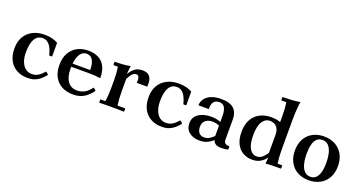

<svg xmlns="http://www.w3.org/2000/svg" viewBox="-41 -1339 3717 1980"><g transform="rotate(20 1818.0 -349.5)"><path d="M274 15Q205 15 152.5 -13.5Q100 -42 71.5 -96Q43 -150 43 -227Q43 -302 74 -355Q105 -408 160.5 -436.5Q216 -465 290 -465Q338 -465 374 -455.5Q410 -446 437 -430V-280Q421 -277 405 -280Q387 -353 357.5 -389Q328 -425 284 -425Q243 -425 217.5 -401Q192 -377 180 -332.5Q168 -288 168 -227Q168 -170 184.5 -127Q201 -84 230.5 -61Q260 -38 298 -38Q324 -38 345 -45Q366 -52 387 -68.5Q408 -85 432 -113Q441 -108 448 -101.5Q455 -95 462 -87Q434 -52 406 -29.5Q378 -7 346.5 4Q315 15 274 15Z M772 15Q703 15 650 -12Q597 -39 567 -93Q537 -147 537 -225Q537 -302 567 -355.5Q597 -409 649.5 -437Q702 -465 770 -465Q831 -465 878.5 -442Q926 -419 953 -369Q980 -319 980 -239Q950 -244 919 -246Q888 -248 845 -248H637V-283H854Q854 -352 831.5 -390.5Q809 -429 765 -429Q728 -429 704.5 -403.5Q681 -378 669.5 -333Q658 -288 658 -227Q658 -137 694 -87.5Q730 -38 797 -38Q839 -38 876 -57Q913 -76 949 -125Q959 -120 965.5 -114Q972 -108 979 -100Q936 -41 887.5 -13Q839 15 772 15Z M1057 2Q1053 -17 1057 -35H1111Q1116 -71 1118.5 -107.5Q1121 -144 1121 -185V-265Q1121 -346 1111 -413H1062Q1058 -432 1062 -450Q1108 -450 1148.5 -453Q1189 -456 1234 -464Q1229 -449 1227 -425Q1225 -401 1224 -373L1234 -323V-185Q1234 -144 1236.5 -107.5Q1239 -71 1244 -35H1328Q1332 -17 1328 2Q1273 0 1239.5 0Q1206 0 1178 0Q1150 0 1120 0Q1090 0 1057 2ZM1350 -323Q1354 -362 1346.5 -383.5Q1339 -405 1316 -405Q1294 -405 1274.5 -385.5Q1255 -366 1234 -323L1224 -373Q1248 -417 1281 -441Q1314 -465 1363 -465Q1406 -465 1429.5 -447.5Q1453 -430 1461 -398Q1469 -366 1465 -323Z M1746 15Q1677 15 1624.5 -13.5Q1572 -42 1543.5 -96Q1515 -150 1515 -227Q1515 -302 1546 -355Q1577 -408 1632.5 -436.5Q1688 -465 1762 -465Q1810 -465 1846 -455.5Q1882 -446 1909 -430V-280Q1893 -277 1877 -280Q1859 -353 1829.5 -389Q1800 -425 1756 -425Q1715 -425 1689.5 -401Q1664 -377 1652 -332.5Q1640 -288 1640 -227Q1640 -170 1656.5 -127Q1673 -84 1702.5 -61Q1732 -38 1770 -38Q1796 -38 1817 -45Q1838 -52 1859 -68.5Q1880 -85 1904 -113Q1913 -108 1920 -101.5Q1927 -95 1934 -87Q1906 -52 1878 -29.5Q1850 -7 1818.5 4Q1787 15 1746 15Z M2158 15Q2090 15 2046 -20Q2002 -55 2002 -118Q2002 -165 2027 -195.5Q2052 -226 2095.5 -242Q2139 -258 2192 -258Q2228 -258 2253 -252.5Q2278 -247 2298 -239V-198Q2262 -215 2220 -215Q2177 -215 2147 -191.5Q2117 -168 2117 -120Q2117 -79 2137 -55.5Q2157 -32 2192 -32Q2225 -32 2251 -47.5Q2277 -63 2298 -85L2306 -43Q2280 -18 2245 -1.5Q2210 15 2158 15ZM2410 -307V-90Q2410 -57 2425 -46Q2440 -35 2471 -35Q2474 -17 2471 2Q2452 6 2432.5 8Q2413 10 2397 10Q2356 10 2334.5 -4Q2313 -18 2306 -43L2298 -85V-306Q2298 -362 2280 -395Q2262 -428 2219 -428Q2178 -428 2157.5 -400Q2137 -372 2142 -323H2027Q2027 -362 2049.5 -394Q2072 -426 2116.5 -445.5Q2161 -465 2227 -465Q2323 -465 2366.5 -424.5Q2410 -384 2410 -307Z M2883 5Q2884 -7 2885.5 -27Q2887 -47 2888 -65L2878 -110V-515Q2878 -596 2868 -663H2813Q2809 -682 2813 -700Q2860 -700 2909.5 -703Q2959 -706 3005 -714Q2999 -691 2996 -654.5Q2993 -618 2991.5 -580.5Q2990 -543 2990 -515V-185Q2990 -105 3000 -37H3050Q3054 -19 3050 0Q3003 0 2963.5 0.5Q2924 1 2883 5ZM2738 15Q2682 15 2636.5 -10.5Q2591 -36 2564.5 -88Q2538 -140 2538 -218Q2538 -298 2568 -353Q2598 -408 2652 -436.5Q2706 -465 2777 -465Q2845 -465 2888.5 -443.5Q2932 -422 2965 -388L2878 -305Q2878 -354 2861.5 -380Q2845 -406 2822 -415.5Q2799 -425 2779 -425Q2725 -425 2694 -375.5Q2663 -326 2663 -227Q2663 -130 2692 -81.5Q2721 -33 2770 -33Q2804 -33 2829.5 -54Q2855 -75 2878 -111L2888 -65Q2867 -31 2829 -8Q2791 15 2738 15Z M3352 -425Q3316 -425 3292.5 -403Q3269 -381 3257.5 -339Q3246 -297 3246 -237Q3246 -174 3258.5 -126Q3271 -78 3296.5 -51.5Q3322 -25 3362 -25L3357 15Q3289 15 3235.5 -13.5Q3182 -42 3151.5 -96.5Q3121 -151 3121 -227Q3121 -301 3151 -354.5Q3181 -408 3234.5 -436.5Q3288 -465 3357 -465ZM3362 -25Q3399 -25 3422.5 -47.5Q3446 -70 3457.5 -112Q3469 -154 3469 -213Q3469 -278 3456.5 -325.5Q3444 -373 3418.5 -399Q3393 -425 3352 -425L3357 -465Q3426 -465 3479 -436.5Q3532 -408 3563 -354Q3594 -300 3594 -223Q3594 -150 3564 -96.5Q3534 -43 3480.5 -14Q3427 15 3357 15Z"/></g></svg>

Font: Poltawski Nowy SemiBold
Style: Regular
Weight: 600
Version: Version 1.001;gftools[0.9.25]